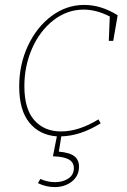

<svg xmlns="http://www.w3.org/2000/svg" viewBox="-20 -548 516 780"><path d="M458 -486 440 -382H422L426 -481Q371 -509 320 -509Q253 -509 197.5 -466Q142 -423 110.5 -351.5Q79 -280 79 -198Q79 -105 119.5 -59.5Q160 -14 228 -14Q300 -14 380 -63L389 -47Q307 4 229 6L219 68Q264 72 282.5 87Q301 102 301 129Q301 166 272.5 189Q244 212 202 212Q167 212 134 196L144 179Q173 192 203 192Q236 192 258 177Q280 162 280 135Q280 111 259 99.5Q238 88 195 87L211 6Q141 1 99.5 -49.5Q58 -100 58 -197Q58 -286 93.5 -362Q129 -438 189.5 -483Q250 -528 322 -528Q391 -528 458 -486Z"/></svg>

Font: Bitter Pro Thin
Style: Italic
Weight: 250
Italic angle: -9°
Designer: Sol Matas, and Bitter project Authors
Foundry: Sol Matas
Version: Version 1.010